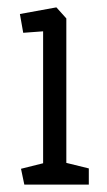

<svg xmlns="http://www.w3.org/2000/svg" viewBox="-20 -501 289 521"><path d="M46 0 37 -43 97 -58V-416L43 -412L34 -463L133 -481L160 -451V-59L221 -44V0Z"/></svg>

Font: Kreon Light
Style: Regular
Weight: 300
Designer: Julia Petretta
Foundry: Julia Petretta and Eli Heuer
Version: Version 2.002